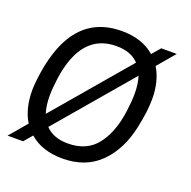

<svg xmlns="http://www.w3.org/2000/svg" viewBox="-104 -643 751 756"><g transform="rotate(20 272.0 -265.0)"><path d="M233 -52Q312 -52 354 -106Q396 -160 408 -251Q414 -296 414 -325Q414 -367 404 -398L139 -87Q172 -52 233 -52ZM233 11Q147 11 95 -35L65 0H0L62 -73Q30 -124 30 -203Q30 -230 38 -282Q46 -334 64 -383Q124 -541 283 -541Q369 -541 421 -495L451 -530H516L454 -457Q486 -405 486 -330Q486 -279 471 -209Q450 -108 390 -48.5Q330 11 233 11ZM112 -132 377 -443Q345 -478 283 -478Q136 -478 108 -279Q102 -234 102 -205Q102 -163 112 -132Z"/></g></svg>

Font: Tanohe Sans
Style: Italic
Weight: 400
Designer: Village Type and Design LLC & Cristiano Sobral
Foundry: Cooper Hewitt Smithsonian Design Museum
Version: Version 1.00;September 29, 2021;FontCreator 13.0.0.2655 64-b